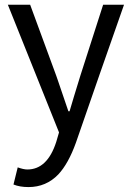

<svg xmlns="http://www.w3.org/2000/svg" viewBox="-20 -550 549 799"><path d="M98.6 228.5Q62.5 228.5 36.1 217.8L53.7 146.5Q78.1 155.3 93.8 155.3Q176.8 155.3 213.9 41L225.6 1L12.7 -530.3H105.5L213.9 -235.4Q215.8 -228.5 220.7 -215.8Q250 -127.9 264.6 -86.9H269.5Q275.4 -107.4 288.1 -149.4Q305.7 -208 314.5 -235.4L409.2 -530.3H496.1L395.5 -243.2L295.9 43.9Q264.6 130.9 222.7 175.8Q171.9 228.5 98.6 228.5Z"/></svg>

Font: Bpmf GenSeki Gothic R
Style: R
Weight: 400
Foundry: But Ko
Version: Version 1.320